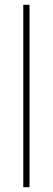

<svg xmlns="http://www.w3.org/2000/svg" viewBox="-20 -780 219 800"><path d="M103 0V-760H77V0Z"/></svg>

Font: Noto Sans Thai Cond Thin
Style: Regular
Weight: 100
Width: 3
Designer: Monotype Design Team
Foundry: Monotype Imaging Inc.
Version: Version 2.002